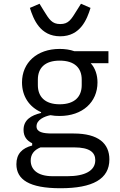

<svg xmlns="http://www.w3.org/2000/svg" viewBox="-20 -788 640 1020"><path d="M301.1 212C473 212 561.1 163 561.1 58.9C561.1 -24.9 503.9 -78.8 371.1 -78.8H257.1C208.1 -78.8 174 -85.9 174 -116.8C174 -152 217 -170.1 247.9 -176.1C263.8 -172.9 279.8 -171.9 296.9 -171.9C418 -171.9 497.9 -245 497.9 -350.1C497.9 -388.1 486.9 -425.1 462 -452.1H556.1V-516H375C351.9 -524.1 326 -528.1 296.9 -528.1C176.1 -528.1 96.9 -454.9 96.9 -350.1C96.9 -277 134.9 -220.2 198.2 -192.1V-187.9C144.9 -175.1 105.1 -150.9 105.1 -98C105.1 -62.9 122.2 -40.8 150.9 -27V-14.9C98 -1.1 67.1 29.1 67.1 84.2C67.1 165.8 134.9 212 301.1 212ZM138.8 -746.1C158 -685 192.8 -595.2 300.1 -595.2C407 -595.2 442.1 -685 460.9 -746.1L410.2 -768.1L388.8 -734C358 -683.9 344.1 -660.2 300.1 -660.2C256 -660.2 241.8 -683.9 210.9 -734L190 -768.1ZM143.1 65C143.1 32 160.9 8.9 195 -5H373.9C457 -5 486.2 22 486.2 62.9C486.2 119 431.1 148.1 338.1 148.1H259.9C176.1 148.1 143.1 110.1 143.1 65ZM181.1 -335.9V-365.1C181.1 -426.1 218 -465.9 296.9 -465.9C377.1 -465.9 414.1 -426.1 414.1 -365.1V-335.9C414.1 -274.9 377.1 -234 296.9 -234C218 -234 181.1 -274.9 181.1 -335.9Z"/></svg>

Font: Margiela Mono
Style: Regular
Weight: 400
Designer: Mike Abbink, Paul van der Laan, Pieter van Rosmalen
Foundry: Bold Monday
Version: Version 2.003 2021